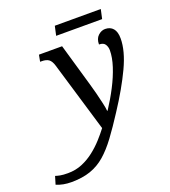

<svg xmlns="http://www.w3.org/2000/svg" viewBox="-322 -781 1009 1138"><g transform="rotate(-20 183.0 -212.5)"><path d="M-68 240Q-121 240 -162 222L-147 172Q-135 176 -117.5 179.5Q-100 183 -69 183Q-20 183 21.5 165.5Q63 148 98 120.5Q133 93 161.5 61.5Q190 30 212 1L80 -441Q71 -471 55.5 -482.5Q40 -494 11 -494H1L9 -536H155L233 -266Q241 -240 250 -204Q259 -168 266.5 -135Q274 -102 275 -85H278Q316 -143 346.5 -202Q377 -261 395 -316.5Q413 -372 413 -417Q413 -438 402.5 -454.5Q392 -471 364 -471Q364 -507 384.5 -526Q405 -545 429 -545Q461 -545 479 -524Q497 -503 497 -461Q497 -383 449 -281Q401 -179 321 -57Q272 19 230.5 75Q189 131 147 167.5Q105 204 53.5 222Q2 240 -68 240ZM143 -606 156 -665H446L433 -606Z"/></g></svg>

Font: NotoSerif-Italic
Style: Regular
Weight: 400
Italic angle: -12°
Designer: Monotype Design Team
Foundry: Monotype Imaging Inc.
Version: Version 2.007; ttfautohint (v1.8) -l 8 -r 50 -G 200 -x 14 -D